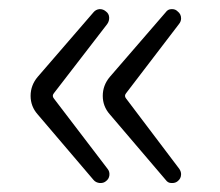

<svg xmlns="http://www.w3.org/2000/svg" viewBox="-20 -492 489 426"><path d="M214.8 -89.8Q210 -85.9 203.1 -85.9Q202.1 -85.9 201.2 -85.9Q192.4 -86.9 187.5 -92.8L63.5 -238.3Q47.9 -255.9 47.9 -279.3Q47.9 -302.7 63.5 -321.3L187.5 -464.8Q192.4 -470.7 200.2 -471.7Q201.2 -471.7 202.1 -471.7Q209 -471.7 214.8 -466.8Q221.7 -461.9 222.2 -453.6Q222.7 -445.3 217.8 -438.5L99.6 -285.2Q94.7 -279.3 99.6 -273.4L218.8 -117.2Q223.6 -111.3 222.7 -103Q221.7 -94.7 214.8 -89.8ZM374 -89.8Q369.1 -85.9 362.3 -85.9Q361.3 -85.9 360.4 -85.9Q352.5 -85.9 347.7 -92.8L223.6 -238.3Q208 -255.9 208 -279.3Q208 -302.7 223.6 -321.3L347.7 -464.8Q352.5 -471.7 360.4 -471.7Q361.3 -471.7 362.3 -471.7Q369.1 -471.7 374 -466.8Q381.8 -460.9 381.8 -451.2Q381.8 -444.3 377 -438.5L259.8 -285.2Q254.9 -279.3 259.8 -273.4L377.9 -117.2Q381.8 -111.3 381.8 -105.5Q381.8 -95.7 374 -89.8Z"/></svg>

Font: irohamaru Light
Style: Regular
Weight: 200
Designer: [Source Han Sans]
Ryoko NISHIZUKA  (kana & ideographs); Paul D. Hunt (Latin, Greek & Cyrillic); Wenlong ZHANG  (bopomofo
Version: Version 1.01